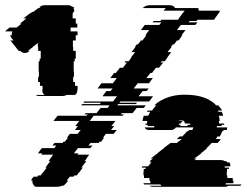

<svg xmlns="http://www.w3.org/2000/svg" viewBox="-24 -720 951 740"><path d="M248 -599H275V-584H268V-564H257V-539H258V-524H268V-494H264V-484H260V-444H261V-424H258V-404H265V-389H275V-374H274V-372Q274 -360 265 -354H232Q227 -350 218 -350H127Q118 -350 114 -354H148Q139 -360 139 -372V-374H140V-389H130V-404H123V-424H126V-444H125V-484H129V-494H133V-524H123V-539H122V-554L102 -539H103L84 -524H90L85 -520Q78 -515 69 -516Q60 -517 54 -524H48Q48 -524 48 -524.5Q48 -525 47 -525L36 -539L16 -564H28L19 -575Q17 -578 15 -584H22Q20 -589 22 -594L24 -599H-4Q-1 -603 3 -606L13 -614H40L59 -629H53L78 -649H66L92 -669H94L100 -674H104L124 -689H127L132 -693L133 -694H128Q139 -700 150 -700H238Q248 -700 254 -694H258Q260 -693 262 -689H259Q262 -685 262 -678V-674H258V-669H256V-649H268V-629H274V-614H248ZM823 -679Q823 -673 819 -669L804 -649H805L801 -644H737L733 -639H707L703 -634H737L729 -624H673L658 -604H691L675 -584H679L664 -564H658L647 -549H642L635 -539H637L622 -519H636L621 -499H622L611 -484H599L595 -479H605L589 -459H577L570 -449H569L562 -439H556L540 -419H565L550 -399H507L491 -379H549L541 -369H526L510 -349H566L551 -329H440L436 -324H504L500 -319H432L428 -314H538L530 -304H503L487 -284H445L442 -279H453L449 -274H337L322 -254H421L405 -234H416L404 -219H426L414 -204H384L373 -189H377L373 -184L366 -174H360L356 -169H325L317 -159H332L324 -149H276L261 -129H278L275 -124H320L309 -109H310L302 -99H309L305 -94L290 -74H295L280 -54H279L272 -44H263L259 -39H245L233 -24H239L235 -19Q227 -8 219 -4H214Q207 0 194 0H120Q110 0 105 -4H110Q101 -9 101 -19V-24H96L99 -31L106 -39H120L124 -44H133L140 -54H141L156 -74H151L166 -94L170 -99H163L170 -109L181 -124H135L139 -129H122L137 -149H185L193 -159H178L186 -169H217L221 -174H226L238 -189H234L245 -204H275L287 -219H265L276 -234H266L282 -254H182L198 -274H310L314 -279H302L306 -284H348L364 -304H391L398 -314H289L293 -319H361L365 -324H297L301 -329H412L427 -349H371L386 -369H402L410 -379H352L367 -399H411L426 -419H401L416 -439H423L430 -449H431L438 -459H450L465 -479H456L459 -484H472L483 -499H481L497 -519H483L498 -539H496L503 -549H508L519 -564H525L540 -584H536L551 -604H519L534 -624H590L598 -634H564L568 -639H594L598 -644H662L666 -649H665L680 -669L688 -679H607L608 -681Q610 -683 612 -685.5Q614 -688 615 -689H526Q537 -700 555 -700H629Q645 -700 651 -689H740Q742 -683 742 -680V-679ZM845 -9H907Q905 -6 902 -4H856Q851 0 843 0H566Q557 0 552 -4H598Q595 -7 594 -9H531L529 -14H556Q556 -16 555.5 -18Q555 -20 555 -22V-24H552V-34H531V-44H529V-59H530V-69H537Q537 -72 538 -74H522Q523 -76 523.5 -77Q524 -78 525 -79H547Q549 -82 552.5 -86Q556 -90 560 -94H552L558 -99H553L554 -100L566 -109H557Q564 -114 570.5 -119.5Q577 -125 584 -129H582Q589 -134 595.5 -139.5Q602 -145 609 -149H606Q614 -154 620.5 -159.5Q627 -165 633 -169H657Q662 -173 667 -176.5Q672 -180 676 -184H657Q660 -186 663 -189Q666 -192 668 -194H678Q684 -199 688.5 -204.5Q693 -210 697 -214H701Q704 -217 705 -219H717Q719 -221 719.5 -224Q720 -227 721 -229H654Q647 -219 636 -219H551Q537 -219 534 -229H571Q571 -231 570.5 -232Q570 -233 570 -234H545V-239H537V-244H543Q543 -246 543 -249Q543 -252 544 -254H525Q526 -259 527.5 -264.5Q529 -270 530 -274H547Q549 -278 551 -281.5Q553 -285 555 -289H542Q543 -291 544 -292Q545 -293 546 -294H562Q566 -299 570 -304.5Q574 -310 579 -314H571Q577 -320 584 -325Q591 -330 598 -334H599Q637 -355 688 -355Q747 -355 784 -334H783Q791 -330 797.5 -325Q804 -320 809 -314H817Q825 -306 832 -294H816Q818 -290 818 -289H830Q835 -282 836 -274H819Q821 -270 821.5 -264.5Q822 -259 823 -254H820V-244H840V-239H830V-234H812Q812 -231 811 -229H852Q851 -227 851 -224Q851 -221 850 -219H838L836 -214H832Q829 -203 823 -194H814L808 -184H827Q824 -180 821.5 -176.5Q819 -173 815 -169H792Q788 -164 782.5 -159Q777 -154 772 -149H774Q769 -144 763 -139Q757 -134 750 -129H752Q745 -124 738.5 -119Q732 -114 724 -109H734L725 -103H828Q837 -103 841 -99H847Q849 -98 850 -97Q851 -96 852 -94H860Q864 -89 864 -81V-79H842V-74H858V-69H851V-59H850V-44H852V-34H873V-24H876V-22Q876 -16 875 -14H847Q847 -13 845 -9ZM675 -256Q671 -256 668.5 -255.5Q666 -255 664 -254H686Q680 -256 675 -256ZM699 -234V-239H709V-244H689Q688 -247 687 -250Q686 -253 682 -254Q679 -253 676.5 -250Q674 -247 672 -244H667L664 -239H673Q672 -239 672 -238.5Q672 -238 672 -238Q671 -237 671 -236Q671 -235 670 -234Z"/></svg>

Font: Rubik Glitch
Style: Regular
Weight: 400
Designer: Hubert and Fischer, NaN
Foundry: Hubert and Fischer, NaN
Version: Version 2.200